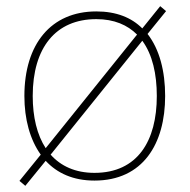

<svg xmlns="http://www.w3.org/2000/svg" viewBox="-20 -575 615 622"><path d="M515 -264C515 -344 497 -415 458 -465L518 -539L499 -555L441 -483C406 -518 357 -538 292 -538C145 -538 59 -432 59 -264C59 -189 77 -123 112 -74L43 11L62 27L128 -54C165 -14 217 10 286 10C443 10 515 -109 515 -264ZM86 -264C86 -420 160 -513 292 -513C350 -513 393 -494 424 -463L128 -95C100 -138 86 -196 86 -264ZM488 -264C488 -119 426 -15 286 -15C224 -15 177 -37 144 -74L441 -443C474 -398 488 -335 488 -264Z"/></svg>

Font: Noto Sans Thai Looped Thin
Style: Regular
Weight: 100
Designer: Sasikarn Vongin, Ben Mitchell
Foundry: The Fontpad Ltd
Version: Version 1.001